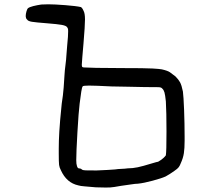

<svg xmlns="http://www.w3.org/2000/svg" viewBox="-20 -757 963 879"><path d="M97.7 -682.6Q97.7 -693.4 101.1 -704.6Q104.5 -715.8 107.4 -718.8Q114.3 -724.6 131.8 -729Q149.4 -733.4 168.9 -736.3Q183.6 -737.3 201.2 -737.3Q229.5 -737.3 279.3 -733.4Q329.1 -729.5 350.6 -724.6Q353.5 -722.7 356.4 -718.8Q359.4 -714.8 362.3 -708Q369.1 -696.3 369.1 -668Q369.1 -639.6 362.3 -558.6Q359.4 -522.5 356.9 -495.6Q354.5 -468.8 354.5 -460.9Q354.5 -453.1 356.4 -450.7Q358.4 -448.2 365.2 -448.2Q372.1 -447.3 420.9 -446.3Q469.7 -445.3 539.1 -445.3Q644.5 -445.3 678.2 -443.4Q711.9 -441.4 720.7 -439.5Q747.1 -433.6 757.8 -426.3Q768.6 -418.9 783.2 -407.2Q796.9 -393.6 804.2 -380.4Q811.5 -367.2 817.4 -337.9Q820.3 -316.4 822.8 -253.9Q825.2 -191.4 825.2 -130.9V-112.3Q825.2 -78.1 821.8 -55.7Q818.4 -33.2 807.6 -9.8Q803.7 1 798.3 8.3Q793 15.6 778.3 25.4Q767.6 33.2 757.3 39.6Q747.1 45.9 738.3 50.8Q718.8 59.6 678.7 70.3Q638.7 81.1 611.3 84Q600.6 84 579.1 87.4Q557.6 90.8 534.2 93.8Q497.1 100.6 484.9 101.1Q472.7 101.6 463.9 101.6Q447.3 101.6 418.9 100.6Q387.7 97.7 367.7 96.2Q347.7 94.7 338.9 91.8Q311.5 85.9 291.5 68.4Q271.5 50.8 258.8 22.5Q252 9.8 250.5 -2Q249 -13.7 249 -53.7V-76.2Q249 -111.3 251.5 -154.3Q253.9 -197.3 262.7 -283.2Q268.6 -319.3 271.5 -356.4Q274.4 -393.6 275.4 -415Q276.4 -434.6 279.8 -460Q283.2 -485.4 284.2 -505.9Q286.1 -525.4 287.6 -548.8Q289.1 -572.3 291 -587.9Q292 -605.5 292 -614.3Q292 -619.1 291.5 -623.5Q291 -627.9 286.1 -633.8Q281.2 -639.6 262.7 -643.1Q244.1 -646.5 195.3 -650.4Q144.5 -654.3 126.5 -657.2Q108.4 -660.2 104.5 -667Q100.6 -669.9 99.1 -674.8Q97.7 -679.7 97.7 -682.6ZM329.1 -23.4Q329.1 -5.9 332.5 3.9Q335.9 13.7 340.8 13.7Q342.8 13.7 347.2 14.6Q351.6 15.6 354.5 18.6Q358.4 22.5 371.1 22.9Q383.8 23.4 421.9 23.4Q448.2 22.5 472.7 21Q497.1 19.5 507.8 18.6Q519.5 16.6 535.6 16.1Q551.8 15.6 564.5 13.7Q586.9 13.7 610.4 8.8Q633.8 3.9 674.8 -8.8Q686.5 -12.7 694.8 -14.6Q703.1 -16.6 704.1 -16.6Q717.8 -24.4 727.1 -32.7Q736.3 -41 739.3 -45.9Q742.2 -63.5 742.2 -154.3Q742.2 -245.1 739.3 -293Q736.3 -322.3 732.9 -334Q729.5 -345.7 722.7 -351.6Q718.8 -357.4 705.6 -357.9Q692.4 -358.4 641.6 -358.4Q611.3 -358.4 568.4 -359.9Q525.4 -361.3 491.2 -361.3Q415 -365.2 387.2 -365.2Q359.4 -365.2 358.4 -361.3Q355.5 -358.4 352.1 -337.4Q348.6 -316.4 344.7 -283.2Q339.8 -245.1 334.5 -152.3Q329.1 -59.6 329.1 -23.4Z"/></svg>

Font: JasonHandwriting4
Style: Regular
Weight: 400
Version: Version 1.01.21